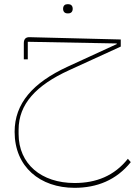

<svg xmlns="http://www.w3.org/2000/svg" viewBox="-20 -595 646 919"><path d="M303 -531H307C319 -531 328 -538 328 -553C328 -568 319 -575 307 -575H303C291 -575 282 -568 282 -553C282 -538 291 -531 303 -531ZM337 304C444 304 537 267 606 181L592 165C527 247 440 281 337 281C178 281 69 190 69 46V26C69 -97 153 -187 311 -259L558 -372V-406L123 -417C103 -418 94 -408 94 -388V-311H113V-395L539 -387V-384L304 -276C137 -199 50 -100 50 36C50 204 172 304 337 304Z"/></svg>

Font: IBM Plex Arabic Thin
Style: Regular
Weight: 100
Designer: Mike Abbink, Paul van der Laan, Pieter van Rosmalen, Wael Morcos, Khajak Apelian
Foundry: Bold Monday
Version: Version 1.0